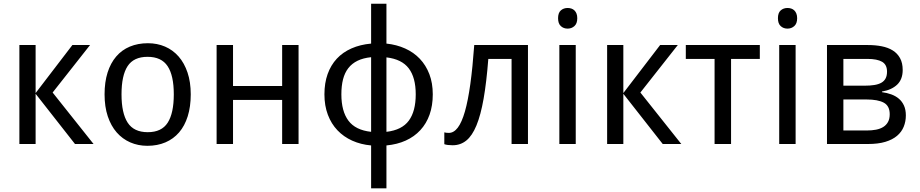

<svg xmlns="http://www.w3.org/2000/svg" viewBox="-20 -780 4981 1040"><path d="M372.1 -536.1H467.8L265.1 -278.8L486.8 0H386.2L172.9 -272V0H85V-536.1H172.9V-275.9Z M1013.2 -269Q1013.2 -202.1 996.8 -150.1Q980.5 -98.1 950 -62.7Q919.4 -27.3 876 -8.8Q832.5 9.8 778.3 9.8Q728 9.8 685.5 -8.8Q643.1 -27.3 612.1 -62.7Q581.1 -98.1 563.7 -150.1Q546.4 -202.1 546.4 -269Q546.4 -335.4 562.7 -387Q579.1 -438.5 609.4 -473.9Q639.6 -509.3 683.3 -527.6Q727.1 -545.9 781.2 -545.9Q831.5 -545.9 874 -527.6Q916.5 -509.3 947.5 -473.9Q978.5 -438.5 995.8 -387Q1013.2 -335.4 1013.2 -269ZM638.2 -269Q638.2 -167 671.6 -115.5Q705.1 -64 780.3 -64Q855.5 -64 888.4 -115.5Q921.4 -167 921.4 -269Q921.4 -371.1 887.9 -421.6Q854.5 -472.2 779.3 -472.2Q704.1 -472.2 671.1 -421.6Q638.2 -371.1 638.2 -269Z M1242.2 -536.1V-314H1508.3V-536.1H1597.2V0H1508.3V-238.8H1242.2V0H1153.3V-536.1Z M2073.2 -543.9Q2128.4 -538.1 2174.6 -517.3Q2220.7 -496.6 2253.9 -461.7Q2287.1 -426.8 2305.7 -378.4Q2324.2 -330.1 2324.2 -269Q2324.2 -208 2306.9 -159.2Q2289.6 -110.4 2256.8 -75Q2224.1 -39.6 2177.7 -18.6Q2131.3 2.4 2073.2 7.8V240.2H1990.2V7.8Q1934.6 2.9 1887.9 -18.1Q1841.3 -39.1 1807.9 -74.2Q1774.4 -109.4 1755.9 -158.4Q1737.3 -207.5 1737.3 -269Q1737.3 -330.1 1754.6 -378.7Q1772 -427.2 1804.4 -462.2Q1836.9 -497.1 1884 -517.8Q1931.2 -538.6 1990.2 -543.9V-759.8H2073.2ZM1829.1 -269Q1829.1 -177.7 1867.2 -126.5Q1905.3 -75.2 1990.2 -65.9V-470.2Q1947.3 -465.8 1916.7 -450.9Q1886.2 -436 1866.7 -410.9Q1847.2 -385.7 1838.1 -350.3Q1829.1 -314.9 1829.1 -269ZM2231.9 -269Q2231.9 -359.9 2194.1 -409.7Q2156.2 -459.5 2073.2 -469.2V-65.9Q2157.2 -75.7 2194.6 -126.7Q2231.9 -177.7 2231.9 -269Z M2839.8 0H2751V-460.9H2625Q2615.2 -334.5 2599.6 -245.6Q2584 -156.7 2560.8 -100.6Q2537.6 -44.4 2505.9 -18.8Q2474.1 6.8 2432.1 6.8Q2418.5 6.8 2406.5 5.4Q2394.5 3.9 2386.7 1V-63Q2397.9 -60.1 2411.1 -60.1Q2438 -60.1 2459.7 -88.6Q2481.4 -117.2 2498.3 -176Q2515.1 -234.9 2527.6 -324.5Q2540 -414.1 2548.8 -536.1H2839.8Z M3098.6 0H3009.8V-536.1H3098.6ZM3002.9 -681.2Q3002.9 -710.4 3017.8 -723.6Q3032.7 -736.8 3054.7 -736.8Q3065.4 -736.8 3075 -733.6Q3084.5 -730.5 3091.6 -723.6Q3098.6 -716.8 3102.8 -706.3Q3106.9 -695.8 3106.9 -681.2Q3106.9 -652.8 3091.6 -638.9Q3076.2 -625 3054.7 -625Q3032.7 -625 3017.8 -638.7Q3002.9 -652.3 3002.9 -681.2Z M3555.7 -536.1H3651.4L3448.7 -278.8L3670.4 0H3569.8L3356.4 -272V0H3268.6V-536.1H3356.4V-275.9Z M4095.7 -460.9H3939.9V0H3850.6V-460.9H3694.8V-536.1H4095.7Z M4289.6 0H4200.7V-536.1H4289.6ZM4193.8 -681.2Q4193.8 -710.4 4208.7 -723.6Q4223.6 -736.8 4245.6 -736.8Q4256.3 -736.8 4265.9 -733.6Q4275.4 -730.5 4282.5 -723.6Q4289.6 -716.8 4293.7 -706.3Q4297.9 -695.8 4297.9 -681.2Q4297.9 -652.8 4282.5 -638.9Q4267.1 -625 4245.6 -625Q4223.6 -625 4208.7 -638.7Q4193.8 -652.3 4193.8 -681.2Z M4869.6 -400.9Q4869.6 -350.1 4839.6 -321.5Q4809.6 -293 4757.3 -284.2V-280.8Q4784.7 -277.3 4808.3 -268.6Q4832 -259.8 4849.4 -244.9Q4866.7 -230 4876.7 -207.8Q4886.7 -185.5 4886.7 -154.8Q4886.7 -122.1 4875.2 -93.8Q4863.8 -65.4 4839.1 -44.4Q4814.5 -23.4 4775.6 -11.7Q4736.8 0 4681.6 0H4459.5V-536.1H4680.7Q4721.2 -536.1 4755.9 -529.3Q4790.5 -522.5 4815.7 -506.8Q4840.8 -491.2 4855.2 -465.1Q4869.6 -439 4869.6 -400.9ZM4799.3 -161.1Q4799.3 -206.1 4767.6 -223.6Q4735.8 -241.2 4673.3 -241.2H4548.3V-73.2H4675.3Q4702.6 -73.2 4725.3 -77.6Q4748 -82 4764.4 -92.3Q4780.8 -102.5 4790 -119.4Q4799.3 -136.2 4799.3 -161.1ZM4784.7 -392.1Q4784.7 -429.7 4758.1 -445.3Q4731.4 -460.9 4678.7 -460.9H4548.3V-315.9H4663.6Q4693.8 -315.9 4716.3 -319.6Q4738.8 -323.2 4754.2 -332Q4769.5 -340.8 4777.1 -355.5Q4784.7 -370.1 4784.7 -392.1Z"/></svg>

Font: WenQuanYi Micro Hei
Style: Regular
Weight: 400
Foundry: Ascender Corporation
Version: Version 0.2.0-beta